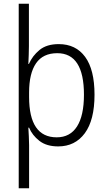

<svg xmlns="http://www.w3.org/2000/svg" viewBox="-20 -873 582 1036"><path d="M490 -362Q490 -225 437.5 -154Q385 -83 294 -83Q231 -83 192.5 -113Q154 -143 137 -184H133Q134 -164 135.5 -138Q137 -112 137 -90V143H81V-853H136V-624Q136 -604 135 -576.5Q134 -549 133 -528H136Q155 -572 193.5 -603.5Q232 -635 297 -635Q389 -635 439.5 -566Q490 -497 490 -362ZM433 -362Q433 -586 289 -586Q212 -586 174.5 -531.5Q137 -477 137 -374V-350Q137 -132 286 -132Q358 -132 395.5 -190.5Q433 -249 433 -362Z"/></svg>

Font: Noto Sans Telugu UI SemiCondensed Light
Style: Regular
Weight: 300
Width: 4
Designer: Jelle Bosma - Monotype Design Team
Foundry: Monotype Imaging Inc.
Version: Version 2.005; ttfautohint (v1.8.4.7-5d5b)